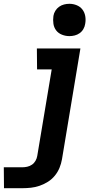

<svg xmlns="http://www.w3.org/2000/svg" viewBox="-54 -775 524 1010"><path d="M-33 215 -34 105H63Q76 105 89.5 102Q103 99 114.5 91Q126 83 133 70.5Q140 58 142 45L218 -410H141L140 -520H369L272 63Q268 86 259 108Q250 130 234.5 149Q219 168 198.5 181Q178 194 155 202Q132 210 109 212.5Q86 215 64 215ZM311 -585Q291 -585 272 -592.5Q253 -600 241.5 -615Q230 -630 227 -650Q224 -670 227 -691Q229 -705 237 -718Q245 -731 257 -739.5Q269 -748 283 -751.5Q297 -755 311 -755Q331 -755 349.5 -747.5Q368 -740 379.5 -725Q391 -710 394.5 -690Q398 -670 394 -649Q392 -635 384.5 -622Q377 -609 365 -600.5Q353 -592 339 -588.5Q325 -585 311 -585Z"/></svg>

Font: Iosevka Etoile Extrabold
Style: Italic
Weight: 800
Italic angle: -9°
Designer: Belleve Invis
Foundry: Belleve Invis
Version: Version 22.1.2; ttfautohint (v1.8.4)